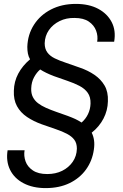

<svg xmlns="http://www.w3.org/2000/svg" viewBox="-20 -732 628 984"><path d="M214 232Q148 232 100.5 207Q53 182 31.5 138Q10 94 19 38H106Q101 67 111 95Q121 123 148.5 141.5Q176 160 222 160Q265 160 298.5 143.5Q332 127 352.5 97.5Q373 68 374 30Q374 2 361 -15.5Q348 -33 323.5 -46Q299 -59 266 -70Q233 -81 194 -95Q152 -110 118.5 -132.5Q85 -155 67 -188Q49 -221 51 -267Q52 -314 73.5 -354.5Q95 -395 134 -428Q126 -442 123 -457.5Q120 -473 120 -492Q122 -555 154 -605Q186 -655 241.5 -683.5Q297 -712 369 -712Q436 -712 483 -687Q530 -662 552.5 -618.5Q575 -575 565 -518H478Q483 -547 472.5 -575Q462 -603 435 -621.5Q408 -640 362 -640Q320 -641 285.5 -624Q251 -607 230.5 -577.5Q210 -548 209 -510Q209 -482 222.5 -463.5Q236 -445 260.5 -433Q285 -421 318.5 -410Q352 -399 390 -385Q431 -371 464 -348.5Q497 -326 516 -293.5Q535 -261 533 -213Q532 -166 510.5 -124.5Q489 -83 450 -52Q459 -34 462 -12.5Q465 9 461 35Q453 92 421 136.5Q389 181 336.5 206.5Q284 232 214 232ZM398 -104Q419 -122 431 -147Q443 -172 444 -201Q445 -235 429.5 -256.5Q414 -278 387 -292Q360 -306 326 -317.5Q292 -329 256 -342Q235 -350 217.5 -358.5Q200 -367 186 -376Q168 -361 154.5 -336Q141 -311 140 -279Q139 -253 148.5 -234.5Q158 -216 175 -203Q192 -190 215.5 -179.5Q239 -169 267.5 -159Q296 -149 327 -138Q351 -129 366 -122Q381 -115 398 -104Z"/></svg>

Font: DM Sans 18pt
Style: Italic
Weight: 400
Italic angle: -10°
Designer: Colophon Foundry, Jonny Pinhorn
Foundry: Colophon Foundry
Version: Version 4.004;gftools[0.9.30]